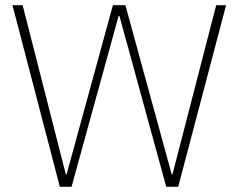

<svg xmlns="http://www.w3.org/2000/svg" viewBox="-20 -718 917 738"><path d="M210 0 28 -698H67L233 -48H236L414 -698H462L640 -48H643L811 -698H849L665 0H619L439 -657H436L255 0Z"/></svg>

Font: IBM Plex Sans Hebrew ExtraLight
Style: Regular
Weight: 200
Designer: Mike Abbink, Paul van der Laan, Pieter van Rosmalen, Yanek Iontef
Foundry: Bold Monday
Version: Version 1.2